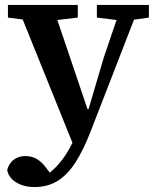

<svg xmlns="http://www.w3.org/2000/svg" viewBox="-20 -515 632 775"><path d="M119 240Q88 240 64 230.5Q40 221 26 205.5Q12 190 9 171Q16 145 35 130Q54 115 83 115Q109 115 129 127Q149 139 166 162L192 197L160 202L167 192Q192 175 213.5 151Q235 127 253.5 96.5Q272 66 286 30L307 -21L323 -26L399 -283L471 -495H544L346 15Q317 90 285 140Q253 190 213 215Q173 240 119 240ZM280 80 48 -495H191L333 -75L357 -65ZM12 -444V-495H294V-444L184 -431H112ZM371 -444V-495H581V-444L495 -432H468Z"/></svg>

Font: Source Serif 4 SemiBold
Style: Regular
Weight: 600
Designer: Frank Grießhammer
Foundry: Adobe Systems Incorporated
Version: Version 4.004;hotconv 1.0.116;makeotfexe 2.5.65601